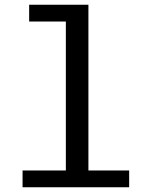

<svg xmlns="http://www.w3.org/2000/svg" viewBox="-20 -790 640 810"><path d="M353 -70.8H524.9V0H75.2V-70.8H257.8V-699.2H103V-770H353Z"/></svg>

Font: Aurulent Sans Mono
Style: Regular
Weight: 400
Monospace: yes
Version: Version 2007.05.04